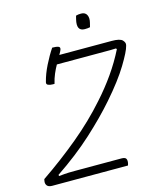

<svg xmlns="http://www.w3.org/2000/svg" viewBox="-129 -986 904 1079"><g transform="rotate(-15 323.0 -446.5)"><path d="M416 -889Q428 -893 446 -893Q470 -893 479 -875Q488 -857 481 -830L475 -806Q463 -803 444 -803Q395 -803 411 -869ZM480 0H39Q18 0 9.5 -11Q1 -22 4 -38L6 -48Q122 -127 225.5 -213Q329 -299 412 -393Q466 -453 510.5 -516.5Q555 -580 589 -648L585 -653Q572 -652 553 -652H241Q229 -631 218 -605.5Q207 -580 200 -550H190Q174 -550 163 -555Q152 -560 156 -573Q167 -617 191 -665Q215 -713 240 -750Q264 -750 275.5 -745.5Q287 -741 282 -727Q280 -722 276.5 -715Q273 -708 268 -700H573Q621 -700 635 -685Q649 -670 645 -656L644 -652Q637 -622 592.5 -548.5Q548 -475 465 -380Q397 -302 304 -217Q211 -132 89 -50L91 -43Q128 -47 147.5 -47.5Q167 -48 183 -48H455Q477 -48 482 -37.5Q487 -27 483 -10Q482 -8 481.5 -5Q481 -2 480 0Z"/></g></svg>

Font: Recursive Sn Csl St Lt
Style: Italic
Weight: 300
Italic angle: -15°
Version: Version 1.079;hotconv 1.0.112;makeotfexe 2.5.65598; ttfautoh